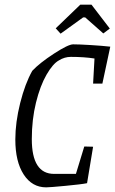

<svg xmlns="http://www.w3.org/2000/svg" viewBox="-20 -798 495 827"><path d="M455 -597 421 -438H381L387 -546Q342 -553 285 -553Q258 -553 234 -538Q208 -524 180.5 -476.5Q153 -429 135 -356Q117 -283 117 -199Q117 -49 213 -49H307L343 -167L381 -166L355 -9Q331 -4 262 2.5Q193 9 179 9Q118 9 82 -46.5Q46 -102 46 -197Q46 -271 67 -354.5Q88 -438 119 -493Q151 -527 212.5 -567Q274 -607 295 -607Q320 -607 369.5 -604Q419 -601 455 -597ZM220 -676 326 -778H374L453 -675L425 -654L347 -723H338L241 -653Z"/></svg>

Font: Grenze Light
Style: Italic
Weight: 300
Italic angle: -10°
Designer: Renata Polastri
Foundry: Omnibus-Type
Version: Version 1.002; ttfautohint (v1.8)